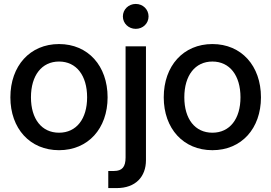

<svg xmlns="http://www.w3.org/2000/svg" viewBox="-20 -751 1378 975"><path d="M279.8 11.7C427.2 11.7 526.4 -98.1 526.4 -256.8C526.4 -416.5 427.2 -527.3 279.8 -527.3C132.3 -527.3 32.7 -416.5 32.7 -256.8C32.7 -98.1 132.3 11.7 279.8 11.7ZM279.8 -77.1C191.4 -77.1 137.2 -147 137.2 -256.8C137.2 -367.7 191.9 -438.5 279.8 -438.5C367.7 -438.5 422.4 -367.7 422.4 -256.8C422.4 -147.5 368.2 -77.1 279.8 -77.1Z M721.2 62.5V-515.6H617.7V48.8C617.7 96.7 600.1 117.2 559.1 117.2H529.8V204.1H572.8C668.9 204.1 721.2 146 721.2 62.5ZM669.4 -604.5C706.1 -604.5 734.4 -632.3 734.4 -667.5C734.4 -703.1 706.1 -731 669.4 -731C632.8 -731 604 -703.1 604 -667.5C604 -632.3 632.8 -604.5 669.4 -604.5Z M1058.6 11.7C1206.1 11.7 1305.2 -98.1 1305.2 -256.8C1305.2 -416.5 1206.1 -527.3 1058.6 -527.3C911.1 -527.3 811.5 -416.5 811.5 -256.8C811.5 -98.1 911.1 11.7 1058.6 11.7ZM1058.6 -77.1C970.2 -77.1 916 -147 916 -256.8C916 -367.7 970.7 -438.5 1058.6 -438.5C1146.5 -438.5 1201.2 -367.7 1201.2 -256.8C1201.2 -147.5 1147 -77.1 1058.6 -77.1Z"/></svg>

Font: Inteeer Medium
Style: Regular
Weight: 500
Designer: Rasmus Andersson
Foundry: rsms
Version: Version 4.001;Glyphs 3.4 (3402)